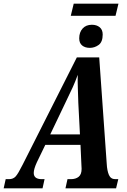

<svg xmlns="http://www.w3.org/2000/svg" viewBox="-58 -1027 695 1047"><path d="M328 -941 344 -1007H588L572 -941ZM432 -766Q406 -766 390 -779Q374 -792 374 -818Q374 -851 392.5 -871.5Q411 -892 443 -892Q469 -892 485.5 -878.5Q502 -865 502 -839Q502 -798 480 -782Q458 -766 432 -766ZM-38 0 -27 -50H-9Q14 -50 27.5 -65Q41 -80 65 -128L361 -714H483L524 -134Q526 -96 536 -73Q546 -50 571 -50H587L575 0H299L310 -50H328Q355 -50 371 -63Q387 -76 387 -106Q387 -111 386.5 -117Q386 -123 386 -127L381 -237H189L143 -142Q126 -105 126 -84Q126 -50 170 -50H185L174 0ZM303 -476 216 -294H378L369 -467Q368 -511 366.5 -547Q365 -583 366 -619Q353 -583 339.5 -553Q326 -523 303 -476Z"/></svg>

Font: Noto Serif ExtraCondensed
Style: Bold Italic
Weight: 700
Width: 2
Italic angle: -12°
Designer: Monotype Design Team
Foundry: Monotype Imaging Inc.
Version: Version 2.013; ttfautohint (v1.8.4.7-5d5b)